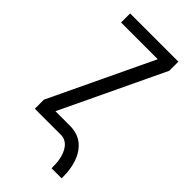

<svg xmlns="http://www.w3.org/2000/svg" viewBox="-273 -808 1047 1047"><g transform="rotate(45 250.0 -285.0)"><path d="M358 165Q358 147 357 129.5Q356 112 352.5 95Q349 78 342.5 61.5Q336 45 325.5 31Q315 17 299.5 8.5Q284 0 266 0H64V-70L347 -665H64V-735H436V-665L153 -70H266Q286 -70 306.5 -65.5Q327 -61 344.5 -51Q362 -41 376.5 -26Q391 -11 401.5 7Q412 25 418.5 44Q425 63 429 83.5Q433 104 434.5 124Q436 144 436 165Z"/></g></svg>

Font: Zed Mono
Style: Regular
Weight: 400
Monospace: yes
Designer: Belleve Invis
Foundry: Belleve Invis
Version: Version 1.0.0; ttfautohint (v1.8.4)